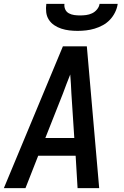

<svg xmlns="http://www.w3.org/2000/svg" viewBox="-23 -975 643 995"><path d="M-3 0 201 -490 303 -735H427L491 0H379L369 -168H175L109 0ZM362 -260 347 -490Q346 -515 344.5 -539.5Q343 -564 341 -589Q331 -564 321.5 -539.5Q312 -515 303 -490L212 -260ZM379 -815Q357 -815 336 -817.5Q315 -820 295 -826.5Q275 -833 258 -844.5Q241 -856 230 -873Q219 -890 216.5 -911.5Q214 -933 217 -955H311Q309 -940 315 -926.5Q321 -913 334 -906Q347 -899 362 -897Q377 -895 392 -895Q407 -895 423 -897Q439 -899 454 -906Q469 -913 480 -926.5Q491 -940 493 -955H587Q584 -933 573.5 -911.5Q563 -890 547 -873Q531 -856 510 -844.5Q489 -833 467 -826.5Q445 -820 423 -817.5Q401 -815 379 -815Z"/></svg>

Font: Iosevka Semibold Extended
Style: Italic
Weight: 600
Width: 7
Italic angle: -9°
Monospace: yes
Designer: Belleve Invis
Foundry: Belleve Invis
Version: Version 32.5.0; ttfautohint (v1.8.4)